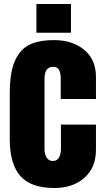

<svg xmlns="http://www.w3.org/2000/svg" viewBox="-20 -943 531 971"><path d="M255.4 7.8Q135.3 7.8 82.3 -53.5Q29.3 -114.7 29.3 -240.2V-465.8Q29.3 -537.6 39.8 -586.7Q50.3 -635.7 75.7 -671.4Q101.1 -707 144.5 -723.6Q188 -740.2 252.9 -740.2Q346.7 -740.2 406 -690.9Q465.3 -641.6 465.3 -554.2V-442.4H287.1V-544.9Q287.1 -573.7 278.8 -589.4Q270.5 -605 248 -605Q205.1 -605 205.1 -543.9V-189Q205.1 -164.1 215.6 -146.5Q226.1 -128.9 247.1 -128.9Q268.6 -128.9 278.3 -146Q288.1 -163.1 288.1 -189.9V-313H465.3V-185.1Q465.3 -95.7 407 -43.9Q348.6 7.8 255.4 7.8ZM338.9 -777.3H164.1V-922.9H338.9Z"/></svg>

Font: Anton
Style: Regular
Weight: 400
Designer: Vernon Adams, Tural Alisoy
Foundry: Vernon Adams
Version: Version 2.300